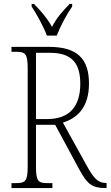

<svg xmlns="http://www.w3.org/2000/svg" viewBox="-20 -951 559 971"><path d="M217 -771H267C284 -816 318 -880 345 -918V-931H332C293 -891 267 -861 243 -815C217 -861 191 -891 152 -931H140V-918C165 -880 201 -816 217 -771ZM38 0H245V-25H220C173 -25 162 -35 162 -108V-320H259L382 -92C422 -20 445 0 514 0H519V-26H513C476 -26 453 -51 421 -109L298 -331C366 -352 430 -403 430 -528C430 -654 371 -714 227 -714H38V-689H61C108 -689 120 -679 120 -606V-108C120 -35 108 -25 61 -25H38ZM220 -349H162V-684H232C347 -684 386 -628 386 -527C386 -413 331 -349 220 -349Z"/></svg>

Font: Noto Serif Georgian Condensed ExtraLight
Style: Regular
Weight: 200
Width: 3
Designer: Monotype Design Team, Akaki Razmadze
Foundry: Google LLC
Version: Version 2.003